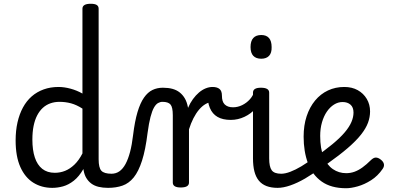

<svg xmlns="http://www.w3.org/2000/svg" viewBox="-20 -981 2096 1020"><path d="M258 17Q201 17 157 -10.5Q113 -38 88 -94Q63 -150 63 -235Q63 -287 73 -331Q83 -375 102 -410Q121 -445 148.5 -469Q176 -493 212 -506Q248 -519 291 -519Q321 -519 354.5 -510Q388 -501 418 -484V-935Q418 -948 429 -954.5Q440 -961 462 -961Q484 -961 494 -954.5Q504 -948 504 -935V-135Q504 -90 518.5 -74Q533 -58 573 -58Q585 -58 591 -46.5Q597 -35 595.5 -20.5Q594 -6 584 5.5Q574 17 554 17Q526 17 503.5 11.5Q481 6 465 -6Q449 -18 438.5 -35.5Q428 -53 424 -77L423 -83Q400 -43 372 -21Q344 1 315 9Q286 17 258 17ZM271 -63Q300 -63 326 -73.5Q352 -84 375.5 -106.5Q399 -129 418 -166V-404Q387 -424 357.5 -432Q328 -440 296 -440Q270 -440 247.5 -432Q225 -424 207.5 -408Q190 -392 177.5 -368Q165 -344 158.5 -312Q152 -280 152 -239Q152 -184 165 -144.5Q178 -105 204.5 -84Q231 -63 271 -63Z M554 17Q545 17 541 5.5Q537 -6 539 -20.5Q541 -35 549 -46.5Q557 -58 572 -58Q596 -58 614.5 -71Q633 -84 647 -110Q661 -136 671 -174Q681 -212 687 -263Q696 -337 710.5 -385.5Q725 -434 745 -462.5Q765 -491 790 -503Q815 -515 845 -515Q854 -515 858.5 -503.5Q863 -492 862.5 -477.5Q862 -463 857 -451.5Q852 -440 843 -440Q831 -440 819.5 -433.5Q808 -427 798 -409.5Q788 -392 779.5 -359.5Q771 -327 764 -275Q753 -185 734.5 -127.5Q716 -70 690.5 -38.5Q665 -7 631 5Q597 17 554 17Z M940 15Q919 15 908.5 8.5Q898 2 898 -11V-369Q898 -411 886 -425.5Q874 -440 843 -440Q828 -440 821 -451.5Q814 -463 814 -477.5Q814 -492 822 -503.5Q830 -515 845 -515Q874 -515 896 -509Q918 -503 934.5 -490Q951 -477 962 -458Q973 -439 978 -413L979 -408Q990 -434 1005 -454.5Q1020 -475 1037 -489.5Q1054 -504 1072.5 -511.5Q1091 -519 1109 -519Q1128 -519 1137.5 -507Q1147 -495 1147 -479Q1147 -463 1137.5 -451Q1128 -439 1109 -439Q1091 -439 1072.5 -428.5Q1054 -418 1037.5 -398.5Q1021 -379 1007.5 -352.5Q994 -326 984 -294V-11Q984 2 973 8.5Q962 15 940 15Z M1206 -344Q1163 -344 1135.5 -360Q1108 -376 1095 -407.5Q1082 -439 1082 -484L1109 -519Q1133 -519 1146 -508.5Q1159 -498 1159 -473Q1159 -457 1162.5 -445.5Q1166 -434 1173.5 -426.5Q1181 -419 1192 -415Q1203 -411 1218 -411Q1243 -411 1266.5 -422.5Q1290 -434 1307.5 -453.5Q1325 -473 1332 -498Q1335 -506 1346 -503Q1357 -500 1367 -490.5Q1377 -481 1374 -471Q1365 -435 1339.5 -406Q1314 -377 1279 -360.5Q1244 -344 1206 -344Z M1455 17Q1421 17 1396 7.5Q1371 -2 1355 -21.5Q1339 -41 1331.5 -70.5Q1324 -100 1324 -140V-489Q1324 -502 1334.5 -508.5Q1345 -515 1366 -515Q1388 -515 1399 -508.5Q1410 -502 1410 -489V-140Q1410 -95 1423.5 -76.5Q1437 -58 1474 -58Q1488 -58 1495 -46.5Q1502 -35 1500.5 -20.5Q1499 -6 1488 5.5Q1477 17 1455 17ZM1368 -669Q1340 -669 1325.5 -684.5Q1311 -700 1311 -731Q1311 -763 1325.5 -779Q1340 -795 1368 -795Q1395 -795 1409 -779Q1423 -763 1423 -731Q1424 -700 1409.5 -684.5Q1395 -669 1368 -669Z M1455 17Q1441 17 1434.5 5.5Q1428 -6 1429.5 -20.5Q1431 -35 1442 -46.5Q1453 -58 1474 -58Q1495 -58 1522.5 -68.5Q1550 -79 1581 -97.5Q1612 -116 1643 -140Q1656 -151 1667.5 -147.5Q1679 -144 1686 -133Q1693 -122 1692.5 -108.5Q1692 -95 1680 -86Q1641 -56 1600.5 -32.5Q1560 -9 1522.5 4Q1485 17 1455 17Z M1819 19Q1739 19 1689 -16.5Q1639 -52 1616 -114Q1593 -176 1593 -255Q1593 -315 1609 -363.5Q1625 -412 1654 -447Q1683 -482 1722.5 -500.5Q1762 -519 1809 -519Q1850 -519 1880.5 -502Q1911 -485 1928.5 -455.5Q1946 -426 1946 -389Q1946 -359 1935 -329Q1924 -299 1898 -266Q1872 -233 1828 -195Q1784 -157 1719 -111L1644 -139Q1705 -181 1746 -215Q1787 -249 1811.5 -278Q1836 -307 1847 -333Q1858 -359 1858 -383Q1858 -411 1842 -425Q1826 -439 1800 -439Q1776 -439 1754.5 -425.5Q1733 -412 1716.5 -388Q1700 -364 1690.5 -331Q1681 -298 1681 -259Q1681 -192 1699 -148Q1717 -104 1748.5 -82.5Q1780 -61 1819 -61Q1842 -61 1863 -68.5Q1884 -76 1905.5 -91.5Q1927 -107 1949 -129Q1964 -144 1976.5 -144Q1989 -144 2003 -133Q2017 -122 2019.5 -109.5Q2022 -97 2013 -84Q1987 -46 1951.5 -23.5Q1916 -1 1880.5 9Q1845 19 1819 19Z"/></svg>

Font: Playwrite HU
Style: Regular
Weight: 400
Designer: Veronika Burian, José Scaglione
Foundry: TypeTogether
Version: Version 1.002